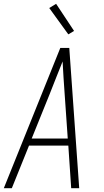

<svg xmlns="http://www.w3.org/2000/svg" viewBox="-24 -986 544 1006"><path d="M-4 0 292 -735H339L391 0H349L334 -223H128L38 0ZM331 -260 315 -490Q312 -534 309 -577.5Q306 -621 304 -664Q287 -621 269.5 -577.5Q252 -534 235 -490L142 -260ZM334 -806 234 -944 270 -966 364 -824Z"/></svg>

Font: Iosevka SS04 XLt Obl
Style: Regular
Weight: 200
Italic angle: -9°
Monospace: yes
Designer: Belleve Invis
Foundry: Belleve Invis
Version: Version 19.0.0; ttfautohint (v1.8.4)